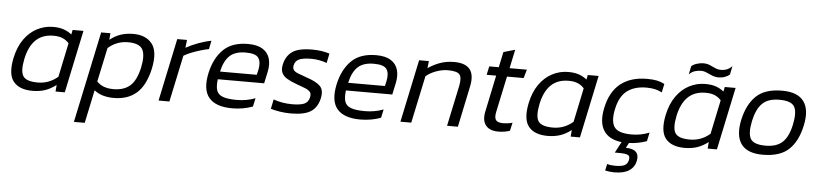

<svg xmlns="http://www.w3.org/2000/svg" viewBox="-48 -923 6176 1448"><g transform="rotate(5 3039.5 -199.0)"><path d="M204 10Q104 10 59.5 -45Q15 -100 40 -223Q58 -309 99 -367Q140 -425 197 -454.5Q254 -484 318 -484Q364 -484 397 -473Q430 -462 459 -439L466 -474H548L448 0H378L382 -50Q342 -19 299.5 -4.5Q257 10 204 10ZM239 -56Q280 -56 318 -70Q356 -84 390 -113L444 -371Q425 -393 397 -405.5Q369 -418 326 -418Q243 -418 192.5 -369Q142 -320 122 -223Q103 -130 127.5 -93Q152 -56 239 -56Z M536 216 682 -474H752L748 -424Q787 -455 829.5 -469.5Q872 -484 925 -484Q1021 -484 1067.5 -424.5Q1114 -365 1087 -236Q1059 -108 992.5 -49Q926 10 819 10Q726 10 671 -35L618 216ZM811 -56Q891 -56 937.5 -97.5Q984 -139 1005 -236Q1025 -329 1001.5 -373.5Q978 -418 890 -418Q806 -418 740 -361L685 -103Q705 -81 736.5 -68.5Q768 -56 811 -56Z M1158 0 1258 -474H1332L1325 -414Q1366 -437 1417 -456Q1468 -475 1516 -484L1503 -420Q1473 -414 1438 -403.5Q1403 -393 1370.5 -380Q1338 -367 1315 -353L1240 0Z M1715 10Q1592 10 1540 -51Q1488 -112 1515 -239Q1540 -353 1606.5 -418.5Q1673 -484 1794 -484Q1864 -484 1904.5 -458.5Q1945 -433 1958 -388.5Q1971 -344 1959 -288L1940 -199H1589Q1582 -145 1592.5 -114Q1603 -83 1639.5 -69.5Q1676 -56 1745 -56Q1818 -56 1885 -81L1871 -17Q1837 -4 1797 3Q1757 10 1715 10ZM1601 -258H1879L1888 -297Q1900 -355 1879 -386.5Q1858 -418 1782 -418Q1701 -418 1659.5 -378Q1618 -338 1601 -258Z M2159 10Q2117 10 2075.5 3.5Q2034 -3 2007 -12L2022 -84Q2088 -60 2163 -60Q2226 -60 2256 -73.5Q2286 -87 2294 -124Q2300 -151 2288 -165Q2276 -179 2249 -190Q2222 -201 2179 -216Q2141 -230 2112.5 -246.5Q2084 -263 2071.5 -288Q2059 -313 2068 -354Q2082 -417 2128.5 -450.5Q2175 -484 2281 -484Q2319 -484 2353 -478.5Q2387 -473 2411 -465L2396 -393Q2338 -414 2279 -414Q2220 -414 2189 -401.5Q2158 -389 2150 -355Q2145 -332 2154.5 -318.5Q2164 -305 2188.5 -295.5Q2213 -286 2252 -272Q2329 -247 2359 -216.5Q2389 -186 2376 -125Q2361 -55 2312 -22.5Q2263 10 2159 10Z M2685 10Q2562 10 2510 -51Q2458 -112 2485 -239Q2510 -353 2576.5 -418.5Q2643 -484 2764 -484Q2834 -484 2874.5 -458.5Q2915 -433 2928 -388.5Q2941 -344 2929 -288L2910 -199H2559Q2552 -145 2562.5 -114Q2573 -83 2609.5 -69.5Q2646 -56 2715 -56Q2788 -56 2855 -81L2841 -17Q2807 -4 2767 3Q2727 10 2685 10ZM2571 -258H2849L2858 -297Q2870 -355 2849 -386.5Q2828 -418 2752 -418Q2671 -418 2629.5 -378Q2588 -338 2571 -258Z M2989 0 3089 -474H3163L3157 -420Q3197 -448 3246 -466Q3295 -484 3354 -484Q3526 -484 3489 -310L3424 0H3342L3407 -307Q3420 -369 3401.5 -393.5Q3383 -418 3312 -418Q3271 -418 3225.5 -402Q3180 -386 3147 -358L3071 0Z M3730 10Q3664 10 3635 -27.5Q3606 -65 3620 -132L3678 -409H3606L3620 -474H3692L3717 -591L3804 -616L3774 -474H3905L3886 -409H3760L3702 -136Q3693 -93 3706.5 -74.5Q3720 -56 3764 -56Q3778 -56 3796 -58.5Q3814 -61 3832 -66L3818 -4Q3778 10 3730 10Z M4104 10Q4004 10 3959.5 -45Q3915 -100 3940 -223Q3958 -309 3999 -367Q4040 -425 4097 -454.5Q4154 -484 4218 -484Q4264 -484 4297 -473Q4330 -462 4359 -439L4366 -474H4448L4348 0H4278L4282 -50Q4242 -19 4199.5 -4.5Q4157 10 4104 10ZM4139 -56Q4180 -56 4218 -70Q4256 -84 4290 -113L4344 -371Q4325 -393 4297 -405.5Q4269 -418 4226 -418Q4143 -418 4092.5 -369Q4042 -320 4022 -223Q4003 -130 4027.5 -93Q4052 -56 4139 -56Z M4627 240Q4611 240 4590.5 237.5Q4570 235 4559 232L4570 182Q4597 190 4631 190Q4678 190 4701.5 179Q4725 168 4731 137Q4738 108 4718.5 99.5Q4699 91 4657 91H4620L4664 8Q4567 -3 4527.5 -65.5Q4488 -128 4511 -237Q4537 -362 4614 -423Q4691 -484 4814 -484Q4861 -484 4890.5 -477.5Q4920 -471 4947 -457L4933 -392Q4909 -405 4880 -411.5Q4851 -418 4815 -418Q4727 -418 4670.5 -376.5Q4614 -335 4593 -237Q4573 -143 4602.5 -99.5Q4632 -56 4735 -56Q4804 -56 4868 -82L4854 -16Q4824 -5 4791 1.5Q4758 8 4720 10L4700 48Q4754 48 4777 71.5Q4800 95 4791 138Q4781 187 4741 213.5Q4701 240 4627 240Z M5350 -542Q5324 -542 5301 -551.5Q5278 -561 5257 -570.5Q5236 -580 5214 -580Q5190 -580 5167 -572.5Q5144 -565 5124 -545L5137 -608Q5152 -622 5178 -630Q5204 -638 5227 -638Q5255 -638 5276.5 -628.5Q5298 -619 5318.5 -609.5Q5339 -600 5363 -600Q5414 -600 5447 -636L5434 -572Q5421 -559 5398.5 -550.5Q5376 -542 5350 -542ZM5141 10Q5041 10 4996.5 -45Q4952 -100 4977 -223Q4995 -309 5036 -367Q5077 -425 5134 -454.5Q5191 -484 5255 -484Q5301 -484 5334 -473Q5367 -462 5396 -439L5403 -474H5485L5385 0H5315L5319 -50Q5279 -19 5236.5 -4.5Q5194 10 5141 10ZM5176 -56Q5217 -56 5255 -70Q5293 -84 5327 -113L5381 -371Q5362 -393 5334 -405.5Q5306 -418 5263 -418Q5180 -418 5129.5 -369Q5079 -320 5059 -223Q5040 -130 5064.5 -93Q5089 -56 5176 -56Z M5732 10Q5615 10 5569 -53.5Q5523 -117 5548 -237Q5574 -356 5640.5 -420Q5707 -484 5837 -484Q5955 -484 6001.5 -420Q6048 -356 6022 -237Q5997 -117 5930 -53.5Q5863 10 5732 10ZM5747 -60Q5832 -60 5876.5 -102.5Q5921 -145 5940 -237Q5960 -332 5936 -373Q5912 -414 5822 -414Q5738 -414 5694 -371.5Q5650 -329 5630 -237Q5610 -141 5634 -100.5Q5658 -60 5747 -60Z"/></g></svg>

Font: Kanit Light
Style: Italic
Weight: 300
Italic angle: -12°
Designer: Katatrad Team
Foundry: CadsonDemak
Version: Version 2.000; ttfautohint (v1.8.3)